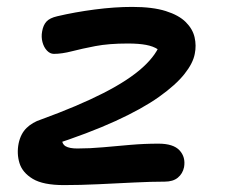

<svg xmlns="http://www.w3.org/2000/svg" viewBox="-20 -526 652 556"><path d="M165 10Q105 10 75 -8Q45 -26 36.5 -53.5Q28 -81 34 -111Q40 -139 57 -155.5Q74 -172 99 -180Q206 -219 279.5 -256.5Q353 -294 394 -331.5Q435 -369 446 -406L463 -358Q451 -374 437.5 -383Q424 -392 403 -396Q382 -400 350 -400Q295 -400 256 -392.5Q217 -385 188 -377.5Q159 -370 136 -370Q125 -370 116 -379.5Q107 -389 103 -404Q99 -419 102 -435Q105 -453 114.5 -463.5Q124 -474 146 -479Q197 -491 254.5 -498.5Q312 -506 363 -506Q422 -506 460 -494Q498 -482 518 -462Q538 -442 543.5 -418Q549 -394 544 -370Q539 -343 514 -311.5Q489 -280 440.5 -245.5Q392 -211 314.5 -175.5Q237 -140 126 -104L158 -128Q159 -109 170 -102.5Q181 -96 204 -96Q240 -96 278.5 -99.5Q317 -103 357.5 -106.5Q398 -110 439 -110Q482 -110 500 -90.5Q518 -71 513 -42Q509 -23 495 -11.5Q481 0 457 0Q418 0 368 2.5Q318 5 265 7.5Q212 10 165 10Z"/></svg>

Font: Shantell Sans Medium
Style: Italic
Weight: 500
Italic angle: -11°
Designer: Stephen Nixon, Anya Danilova, Shantell Martin
Foundry: Arrow Type
Version: Version 1.011;[c5ecc13dd]